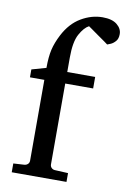

<svg xmlns="http://www.w3.org/2000/svg" viewBox="-84 -788 557 840"><g transform="rotate(10 194.5 -368.5)"><path d="M389.2 -676.8Q389.2 -656.7 379.2 -645.3Q369.1 -633.8 357.9 -628.9Q346.7 -624 342.8 -623Q341.3 -624.5 327.4 -634.3Q313.5 -644 296.1 -656.2Q278.8 -668.5 265.4 -678Q252 -687.5 251 -688Q229.5 -676.8 210.7 -642.6Q191.9 -608.4 191.9 -538.1V-474.1H315.9V-422.9H191.9V-64Q191.9 -54.7 198 -48.6Q204.1 -42.5 212.9 -42L272 -39.1V0H28.8V-39.1L78.1 -42Q86.9 -43 93 -48.8Q99.1 -54.7 99.1 -64V-422.9H35.2V-458L99.1 -476.1Q99.1 -525.4 106.7 -557.9Q114.3 -590.3 132.8 -626Q162.1 -682.6 208.3 -709.7Q254.4 -736.8 303.2 -736.8Q345.7 -736.8 367.4 -719Q389.2 -701.2 389.2 -676.8Z"/></g></svg>

Font: Abyssinica SIL
Style: Regular
Weight: 400
Designer: Victor Gaultney and Lorna Evans
Foundry: SIL International
Version: Version 2.100